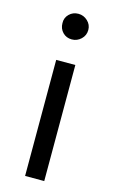

<svg xmlns="http://www.w3.org/2000/svg" viewBox="-109 -732 457 775"><g transform="rotate(15 119.0 -344.0)"><path d="M119 -581Q96 -581 81 -596.5Q66 -612 66 -635Q65 -657 80.5 -672.5Q96 -688 119 -688Q141 -688 157.5 -672.5Q174 -657 174 -635Q174 -612 157.5 -596.5Q141 -581 119 -581ZM80 0V-485H160V0Z"/></g></svg>

Font: Palanquin
Style: Regular
Weight: 400
Designer: Pria Ravichandran
Version: Version 1.0.4